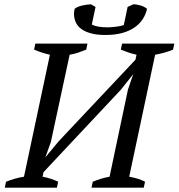

<svg xmlns="http://www.w3.org/2000/svg" viewBox="-20 -863 822 883"><path d="M241.7 0H2L7.8 -27.3Q51.3 -44.4 90.3 -50.3L209.5 -611.3Q172.4 -619.6 136.7 -634.8L142.6 -662.6H382.3L376.5 -634.8Q359.9 -627.9 341.3 -621.6Q322.8 -615.2 300.3 -611.3L213.9 -210L188.5 -139.2L250 -213.4L603 -588.4L607.9 -611.3Q586.4 -616.2 568.8 -622.3Q551.3 -628.4 535.6 -634.8L541.5 -662.6H781.7L775.9 -634.8Q757.3 -627 736.3 -621.1Q715.3 -615.2 693.4 -611.3L574.2 -50.3Q595.7 -46.4 613.5 -41Q631.3 -35.6 647 -27.3L641.1 0H400.9L406.7 -27.3Q423.3 -34.2 442.6 -40.3Q461.9 -46.4 483.9 -50.3L568.4 -450.7L592.8 -522L536.1 -450.7L180.2 -71.3L175.8 -50.3Q197.3 -46.4 214.6 -40.5Q231.9 -34.7 247.6 -27.3ZM464.8 -702.1Q426.3 -702.1 398.9 -709.5Q371.6 -716.8 354 -729.7Q336.4 -742.7 328.4 -760.7Q320.3 -778.8 320.3 -800.3Q320.3 -805.7 321.3 -811Q322.3 -816.4 323.2 -822.3Q329.1 -827.6 337.9 -831.3Q346.7 -835 356.9 -837.4Q367.2 -839.8 377.9 -841.3Q388.7 -842.8 398.4 -843.3L419.4 -831.1L402.3 -750.5Q413.6 -743.7 432.6 -740.5Q451.7 -737.3 473.6 -737.3Q481.4 -737.3 491.7 -738Q502 -738.8 512.5 -740Q522.9 -741.2 532.7 -743.2Q542.5 -745.1 549.3 -747.6L566.9 -831.1L593.3 -843.3Q600.6 -843.3 609.4 -841.8Q618.2 -840.3 627 -837.6Q635.7 -835 643.3 -831.1Q650.9 -827.1 656.2 -822.3Q650.9 -797.4 636.7 -775.4Q622.6 -753.4 599.1 -737.1Q575.7 -720.7 542.5 -711.4Q509.3 -702.1 464.8 -702.1Z"/></svg>

Font: PT Astra Serif
Style: Italic
Weight: 400
Italic angle: -16°
Designer: A.Korolkova, I. Chaeva
Foundry: ParaType Ltd
Version: Version 1.001